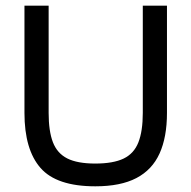

<svg xmlns="http://www.w3.org/2000/svg" viewBox="-20 -647 673 675"><path d="M482 -627H567V-250Q567 -165 541 -107.5Q515 -50 459.5 -21Q404 8 315 8Q179 8 122.5 -56.5Q66 -121 66 -250V-627H151V-250Q151 -186 166 -147Q181 -108 216.5 -90Q252 -72 315 -72Q378 -72 414.5 -89.5Q451 -107 466.5 -146.5Q482 -186 482 -250Z"/></svg>

Font: Blinker
Style: Regular
Weight: 400
Designer: Juergen Huber
Foundry: supertype
Version: 1.017